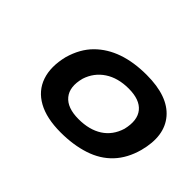

<svg xmlns="http://www.w3.org/2000/svg" viewBox="-76 -864 635 635"><g transform="rotate(45 241.0 -547.0)"><path d="M244 -379Q178 -379 136.5 -402Q95 -425 80.5 -467.5Q66 -510 80 -567Q95 -619 127 -651Q159 -683 205 -699Q251 -715 311 -715Q411 -715 454 -664.5Q497 -614 474 -527Q460 -476 429 -443Q398 -410 350.5 -394.5Q303 -379 244 -379ZM255 -452Q305 -452 338.5 -473.5Q372 -495 385 -537Q397 -587 375 -614Q353 -641 301 -641Q251 -641 217 -618.5Q183 -596 170 -556Q157 -507 179.5 -479.5Q202 -452 255 -452Z"/></g></svg>

Font: Nunito Sans 7pt Expanded
Style: Bold Italic
Weight: 700
Width: 7
Italic angle: -9°
Designer: Vernon Adams
Foundry: Vernon Adams
Version: Version 3.101;gftools[0.9.27]